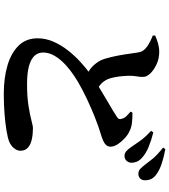

<svg xmlns="http://www.w3.org/2000/svg" viewBox="42 -900 915 1040"><g transform="rotate(90 500.0 -379.5)"><path d="M821 -596Q808 -597 798 -606Q788 -615 776 -632Q762 -653 742.5 -680.5Q723 -708 688 -740L697 -752Q740 -741 775.5 -726.5Q811 -712 835 -690Q850 -676 855.5 -662Q861 -648 861 -634Q861 -618 850 -606.5Q839 -595 821 -596ZM488 58Q402 58 334 38Q266 18 226.5 -22.5Q187 -63 187 -125Q187 -169 205 -210.5Q223 -252 252.5 -289.5Q282 -327 316 -358Q350 -389 382 -412Q410 -432 445.5 -454Q481 -476 515.5 -496Q550 -516 576.5 -532Q603 -548 613 -555Q622 -560 624 -567Q626 -574 622 -584Q618 -598 606.5 -608.5Q595 -619 584 -629L590 -639Q618 -639 643 -636.5Q668 -634 688 -624Q709 -615 728.5 -597Q748 -579 761 -559Q774 -539 774 -520Q774 -502 759 -490.5Q744 -479 707 -468Q667 -456 617.5 -436.5Q568 -417 518 -393.5Q468 -370 425 -345Q391 -325 361.5 -302.5Q332 -280 310 -255.5Q288 -231 276 -206Q264 -181 264 -155Q264 -126 283.5 -106.5Q303 -87 341 -77.5Q379 -68 435 -68Q504 -68 553.5 -76Q603 -84 633 -92Q663 -100 672 -100Q705 -100 733.5 -94Q762 -88 779 -73Q796 -58 796 -32Q796 -14 782 3Q768 20 746 29Q725 37 685.5 43.5Q646 50 595.5 54Q545 58 488 58ZM393 -390Q362 -401 342 -420Q322 -439 308 -464Q297 -487 288.5 -523.5Q280 -560 274 -599Q268 -638 264 -667Q261 -686 253.5 -697Q246 -708 231 -719Q219 -727 203.5 -735Q188 -743 172 -749V-762Q192 -771 214.5 -777.5Q237 -784 260 -784Q297 -784 328 -769.5Q359 -755 377.5 -735.5Q396 -716 396 -698Q397 -683 393.5 -664Q390 -645 390 -626Q390 -606 392 -584Q394 -562 398 -541.5Q402 -521 408 -506Q419 -482 436 -467Q453 -452 476 -443ZM920 -671Q905 -671 894.5 -681Q884 -691 870 -709Q857 -727 838.5 -749.5Q820 -772 779 -805L787 -817Q831 -809 865.5 -797.5Q900 -786 922 -770Q941 -757 948.5 -741.5Q956 -726 956 -708Q956 -691 946.5 -681Q937 -671 920 -671Z"/></g></svg>

Font: Noto Serif HK ExtraLight ExtraBold
Style: Regular
Weight: 800
Version: Version 2.003-H1;hotconv 1.1.1;makeotfexe 2.6.0